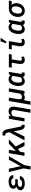

<svg xmlns="http://www.w3.org/2000/svg" viewBox="2704 -3552 1052 6499"><g transform="rotate(-90 3229.5 -303.0)"><path d="M39.1 -145.5Q40.5 -172.9 51 -193.4Q61.5 -213.9 78.1 -229.2Q94.7 -244.6 116.5 -255.6Q138.2 -266.6 161.6 -274.4Q146 -282.2 132.6 -292.7Q119.1 -303.2 109.1 -316.4Q99.1 -329.6 93.8 -345.5Q88.4 -361.3 89.4 -379.9Q90.3 -411.6 102.5 -436Q114.7 -460.4 134 -478Q153.3 -495.6 178.7 -507.3Q204.1 -519 231.7 -525.9Q259.3 -532.7 287.8 -535.4Q316.4 -538.1 342.3 -537.6Q366.7 -537.1 392.1 -533Q417.5 -528.8 440.9 -520.5Q464.4 -512.2 484.9 -499.5Q505.4 -486.8 520.8 -469.2Q536.1 -451.7 544.7 -429Q553.2 -406.2 553.2 -377.9L440.9 -378.4Q440.9 -398.9 430.4 -411.9Q419.9 -424.8 404.1 -432.6Q388.2 -440.4 369.4 -443.6Q350.6 -446.8 334 -446.8Q315.4 -447.3 293.7 -444.6Q272 -441.9 252.4 -434.1Q232.9 -426.3 218.5 -412.1Q204.1 -397.9 200.7 -375.5Q197.3 -354 206.3 -341.6Q215.3 -329.1 230.5 -322.8Q245.6 -316.4 264.2 -314.5Q282.7 -312.5 298.3 -312L418.5 -311.5L403.3 -227.5L295.4 -228Q273.9 -228 250.5 -225.6Q227.1 -223.1 206.5 -215.1Q186 -207 171.4 -191.9Q156.7 -176.8 153.3 -150.9Q150.4 -128.9 161.4 -115Q172.4 -101.1 189.9 -93Q207.5 -85 228 -82Q248.5 -79.1 264.6 -79.1Q284.2 -79.1 307.1 -82.5Q330.1 -85.9 350.3 -95Q370.6 -104 385.7 -118.9Q400.9 -133.8 405.8 -156.2L520 -156.7Q515.6 -109.4 490.2 -77.1Q464.8 -44.9 427.7 -25.4Q390.6 -5.9 346.9 2.4Q303.2 10.7 262.2 9.8Q238.8 9.3 212.4 6.1Q186 2.9 160.6 -4.4Q135.3 -11.7 112.5 -23.4Q89.8 -35.2 73 -52.2Q56.2 -69.3 46.6 -92.3Q37.1 -115.2 39.1 -145.5Z M1073.2 -528.3H1195.3L890.1 -12.2L852.5 203.6H738.8L778.8 -25.9L655.3 -528.3H768.6L849.6 -144L851.1 -115.2L868.2 -155.8Z M1432.6 -218.8 1342.8 -149.9 1316.9 0H1202.6L1294.4 -528.3H1408.7L1367.2 -292L1422.9 -345.7L1614.7 -528.3H1762.7L1520 -297.4L1675.8 0H1538.6Z M1857.4 0H1728.5L2002.9 -514.6L1992.2 -561Q1988.8 -574.2 1983.9 -589.8Q1979 -605.5 1970.9 -618.7Q1962.9 -631.8 1951.2 -641.1Q1939.5 -650.4 1922.9 -651.4Q1914.1 -651.9 1904.8 -651.1Q1895.5 -650.4 1886.7 -649.9L1894 -737.8Q1909.2 -741.7 1924.6 -744.1Q1939.9 -746.6 1955.6 -746.1Q1984.4 -745.6 2007.3 -734.4Q2030.3 -723.1 2047.9 -704.8Q2065.4 -686.5 2077.1 -662.8Q2088.9 -639.2 2095.2 -613.8L2187 -167.5Q2189.5 -157.2 2192.6 -144.3Q2195.8 -131.3 2201.4 -119.6Q2207 -107.9 2215.8 -99.4Q2224.6 -90.8 2237.8 -89.4Q2243.2 -88.4 2249 -89.1Q2254.9 -89.8 2260.3 -90.3L2249.5 2.4Q2241.2 4.9 2233.4 6.3Q2225.6 7.8 2217.3 8.3Q2187 8.8 2163.6 -2.7Q2140.1 -14.2 2123.3 -33.2Q2106.4 -52.2 2095.2 -77.1Q2084 -102.1 2077.6 -128.4L2031.7 -366.7L2003.9 -296.9Z M2560.5 -528.8 2549.3 -451.7Q2581.1 -491.7 2622.8 -515.4Q2664.6 -539.1 2716.8 -538.1Q2762.7 -537.1 2793.5 -521Q2824.2 -504.9 2842.3 -477.3Q2860.4 -449.7 2866 -412.8Q2871.6 -376 2867.2 -334L2776.4 202.6H2662.1L2753.4 -333.5Q2756.3 -357.4 2753.4 -377.2Q2750.5 -397 2741 -411.4Q2731.4 -425.8 2714.4 -434.1Q2697.3 -442.4 2671.9 -443.4Q2635.3 -444.3 2604.5 -431.2Q2573.7 -418 2547.9 -392.6L2478.5 0H2364.7L2456.5 -528.3Z M3173.3 -528.3 3123.5 -224.6Q3121.1 -203.1 3120.1 -178.7Q3119.1 -154.3 3124.8 -133.8Q3130.4 -113.3 3144.8 -99.4Q3159.2 -85.4 3188 -84.5Q3263.2 -82.5 3307.6 -143.6L3375 -528.3H3488.8L3397.5 0H3294.9L3301.8 -43Q3276.9 -17.1 3247.3 -3.2Q3217.8 10.7 3181.2 10.3Q3155.8 10.3 3132.3 3.9Q3108.9 -2.4 3088.4 -17.6L3046.4 203.1H2932.6L3059.6 -528.3Z M4045.9 -528.3 3981 -146Q3980 -138.7 3979.5 -129.2Q3979 -119.6 3980.5 -111.3Q3981.9 -103 3986.8 -96.9Q3991.7 -90.8 4002 -90.3Q4007.3 -89.4 4012.9 -90.1Q4018.6 -90.8 4023.9 -91.8L4026.9 -4.4Q3999.5 9.8 3968.8 9.3Q3951.2 9.3 3935.8 5.4Q3920.4 1.5 3907.5 -6.6Q3894.5 -14.6 3885.3 -26.9Q3876 -39.1 3871.1 -56.6Q3840.8 -24.4 3804.4 -6.8Q3768.1 10.7 3722.7 9.8Q3688.5 9.3 3663.1 -2.2Q3637.7 -13.7 3619.6 -33Q3601.6 -52.2 3590.3 -77.4Q3579.1 -102.5 3573.5 -130.6Q3567.9 -158.7 3567.1 -188Q3566.4 -217.3 3569.3 -245.1L3570.3 -255.9Q3574.2 -287.1 3582.5 -320.6Q3590.8 -354 3604 -385.7Q3617.2 -417.5 3635.7 -445.6Q3654.3 -473.6 3678.7 -494.6Q3703.1 -515.6 3733.9 -527.3Q3764.6 -539.1 3802.2 -538.1Q3842.3 -537.1 3875.7 -520.5Q3909.2 -503.9 3931.2 -469.7L3969.2 -528.3ZM3684.1 -243.7Q3681.6 -220.7 3681.2 -193.4Q3680.7 -166 3687.5 -141.8Q3694.3 -117.7 3710.9 -101.1Q3727.5 -84.5 3758.3 -83.5Q3790.5 -82.5 3816.2 -95.9Q3841.8 -109.4 3862.8 -132.8L3865.2 -147L3909.7 -396.5Q3895.5 -420.4 3873.5 -432.1Q3851.6 -443.8 3823.7 -444.8Q3799.3 -445.3 3780 -436.8Q3760.7 -428.2 3746.3 -413.6Q3731.9 -398.9 3721.4 -379.4Q3710.9 -359.9 3703.6 -338.4Q3696.3 -316.9 3691.9 -294.9Q3687.5 -272.9 3685.1 -253.9Z M4632.3 -431.2H4469.7L4427.2 -172.4Q4425.3 -154.8 4425.8 -139.2Q4426.3 -123.5 4431.6 -111.8Q4437 -100.1 4448.5 -93.3Q4460 -86.4 4480.5 -86.4Q4500.5 -86.4 4518.8 -92Q4537.1 -97.7 4555.2 -106L4565.4 -20.5Q4537.6 -3.9 4508.5 3.4Q4479.5 10.7 4447.3 9.8Q4405.3 8.8 4377.7 -5.9Q4350.1 -20.5 4334.5 -45.7Q4318.8 -70.8 4314.5 -104.2Q4310.1 -137.7 4314 -176.3L4356 -431.2H4187.5L4204.6 -528.3H4649.4Z M4820.8 -528.3H5086.4L5026.4 -167.5Q5024.4 -149.9 5025.1 -135.3Q5025.9 -120.6 5031.5 -109.9Q5037.1 -99.1 5048.6 -93.3Q5060.1 -87.4 5079.6 -87.4Q5099.6 -87.4 5117.9 -93.8Q5136.2 -100.1 5153.3 -109.4L5167 -25.9Q5139.6 -6.8 5110.6 2Q5081.5 10.7 5047.9 10.3Q5006.3 9.3 4978.5 -4.4Q4950.7 -18.1 4934.3 -41.7Q4918 -65.4 4912.8 -97.9Q4907.7 -130.4 4911.6 -169.4L4955.1 -431.2H4803.7ZM5079.1 -808.6H5199.2L5071.8 -614.3H5012.2Z M5806.6 -528.3 5741.7 -146Q5740.7 -138.7 5740.2 -129.2Q5739.7 -119.6 5741.2 -111.3Q5742.7 -103 5747.6 -96.9Q5752.4 -90.8 5762.7 -90.3Q5768.1 -89.4 5773.7 -90.1Q5779.3 -90.8 5784.7 -91.8L5787.6 -4.4Q5760.3 9.8 5729.5 9.3Q5711.9 9.3 5696.5 5.4Q5681.2 1.5 5668.2 -6.6Q5655.3 -14.6 5646 -26.9Q5636.7 -39.1 5631.8 -56.6Q5601.6 -24.4 5565.2 -6.8Q5528.8 10.7 5483.4 9.8Q5449.2 9.3 5423.8 -2.2Q5398.4 -13.7 5380.4 -33Q5362.3 -52.2 5351.1 -77.4Q5339.8 -102.5 5334.2 -130.6Q5328.6 -158.7 5327.9 -188Q5327.1 -217.3 5330.1 -245.1L5331.1 -255.9Q5335 -287.1 5343.3 -320.6Q5351.6 -354 5364.7 -385.7Q5377.9 -417.5 5396.5 -445.6Q5415 -473.6 5439.5 -494.6Q5463.9 -515.6 5494.6 -527.3Q5525.4 -539.1 5563 -538.1Q5603 -537.1 5636.5 -520.5Q5669.9 -503.9 5691.9 -469.7L5730 -528.3ZM5444.8 -243.7Q5442.4 -220.7 5441.9 -193.4Q5441.4 -166 5448.2 -141.8Q5455.1 -117.7 5471.7 -101.1Q5488.3 -84.5 5519 -83.5Q5551.3 -82.5 5576.9 -95.9Q5602.5 -109.4 5623.5 -132.8L5626 -147L5670.4 -396.5Q5656.2 -420.4 5634.3 -432.1Q5612.3 -443.8 5584.5 -444.8Q5560.1 -445.3 5540.8 -436.8Q5521.5 -428.2 5507.1 -413.6Q5492.7 -398.9 5482.2 -379.4Q5471.7 -359.9 5464.4 -338.4Q5457 -316.9 5452.6 -294.9Q5448.2 -272.9 5445.8 -253.9Z M6441.9 -433.6 6316.9 -432.1Q6348.1 -392.1 6362.1 -346.7Q6376 -301.3 6371.6 -250.5L6370.6 -239.7Q6364.7 -187.5 6342.5 -141.6Q6320.3 -95.7 6285.6 -61.5Q6251 -27.3 6204.6 -7.8Q6158.2 11.7 6104 10.3Q6047.9 8.8 6008.1 -14.2Q5968.3 -37.1 5944.1 -74.2Q5919.9 -111.3 5910.9 -158.9Q5901.9 -206.5 5907.2 -257.3L5908.7 -268.1Q5915.5 -322.8 5937.5 -370.4Q5959.5 -418 5994.6 -453.1Q6029.8 -488.3 6077.1 -508.5Q6124.5 -528.8 6182.1 -528.8L6459 -528.3ZM6022 -255.4Q6020 -237.8 6019.5 -218.3Q6019 -198.7 6021.5 -179.7Q6023.9 -160.6 6030 -143.3Q6036.1 -126 6046.9 -112.8Q6057.6 -99.6 6073.7 -91.3Q6089.8 -83 6112.8 -82.5Q6148.9 -81.5 6175 -97.9Q6201.2 -114.3 6218.8 -140.1Q6236.3 -166 6246.3 -198Q6256.3 -230 6260.3 -259.8L6261.2 -270Q6264.2 -295.9 6262.9 -324.5Q6261.7 -353 6252.2 -377Q6242.7 -400.9 6223.4 -417Q6204.1 -433.1 6171.4 -434.1Q6136.2 -435.1 6109.9 -420.4Q6083.5 -405.8 6065.7 -381.6Q6047.9 -357.4 6037.4 -326.9Q6026.9 -296.4 6022.9 -266.1Z"/></g></svg>

Font: Roboto Mono Medium
Style: Italic
Weight: 500
Designer: Google
Version: Version 2.000985; 2015; ttfautohint (v1.3)